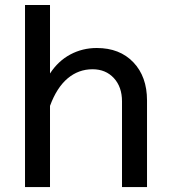

<svg xmlns="http://www.w3.org/2000/svg" viewBox="-20 -756 690 776"><path d="M81.1 0V-735.8H182.1V-459Q215.3 -509.8 264.4 -535.9Q313.5 -562 371.1 -562Q463.9 -562 519 -504.2Q574.2 -446.3 574.2 -350.1V0H473.1V-346.2Q473.1 -404.8 440.2 -440.4Q407.2 -476.1 354 -476.1Q297.4 -476.1 253.4 -439.2Q209.5 -402.3 182.1 -328.1V0Z"/></svg>

Font: Azeret Mono
Style: Regular
Weight: 400
Designer: Martin Vácha
Foundry: Displaay
Version: Version 1.002